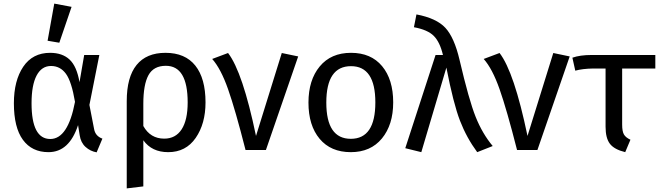

<svg xmlns="http://www.w3.org/2000/svg" viewBox="-20 -832 3659 1065"><path d="M281 -812 377 -794 309 -595 244 -606ZM258 -539Q326 -539 366 -501.5Q406 -464 421 -376L447 -527H531L476 -250L502 -116Q509 -77 548 -63L516 13Q481 7 454.5 -17Q428 -41 422 -82L413 -138Q364 12 249 12Q157 12 107 -56.5Q57 -125 57 -259Q57 -385 109 -462Q161 -539 258 -539ZM263 -466Q211 -466 183 -413Q155 -360 155 -259Q155 -61 259 -61Q357 -61 396 -267Q377 -380 345.5 -423Q314 -466 263 -466Z M898 -539Q1007 -539 1063.5 -468Q1120 -397 1120 -264Q1120 -146 1065.5 -67Q1011 12 913 12Q822 12 775 -54V202L683 213V-271Q683 -404 737.5 -471.5Q792 -539 898 -539ZM891 -63Q954 -63 987.5 -114.5Q1021 -166 1021 -264Q1021 -467 900 -467Q832 -467 803.5 -415Q775 -363 775 -256V-133Q814 -63 891 -63Z M1245 -538Q1326 -433 1400 -78L1543 -538L1634 -519L1455 0H1342Q1285 -224 1245 -337.5Q1205 -451 1157 -505Z M2161 -264Q2161 -140 2098.5 -64Q2036 12 1926 12Q1815 12 1753 -62Q1691 -136 1691 -263Q1691 -388 1753.5 -463.5Q1816 -539 1927 -539Q2038 -539 2099.5 -465Q2161 -391 2161 -264ZM1927 -465Q1790 -465 1790 -263Q1790 -62 1926 -62Q2062 -62 2062 -264Q2062 -465 1927 -465Z M2290 -752Q2401 -731 2450.5 -677.5Q2500 -624 2529 -500Q2581 -277 2618.5 -183.5Q2656 -90 2713 -22L2627 12Q2568 -68 2531.5 -162.5Q2495 -257 2456 -457L2317 12L2228 -10L2396 -527H2437Q2420 -599 2386 -633Q2352 -667 2276 -681Z M2751 -538Q2832 -433 2906 -78L3049 -538L3140 -519L2961 0H2848Q2791 -224 2751 -337.5Q2711 -451 2663 -505Z M3615 -452H3431V-141Q3431 -103 3441 -86Q3451 -69 3477 -57L3448 12Q3387 -3 3363 -34.5Q3339 -66 3339 -129V-452H3270Q3211 -451 3171 -440L3155 -512Q3197 -527 3262 -527H3615Z"/></svg>

Font: Fira Sans
Style: Regular
Weight: 400
Designer: Carrois Corporate & Edenspiekermann AG
Foundry: Carrois Corporate GbR & Edenspiekermann AG
Version: Version 4.106;PS 004.106;hotconv 1.0.70;makeotf.lib2.5.58329